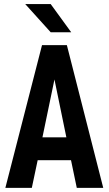

<svg xmlns="http://www.w3.org/2000/svg" viewBox="-20 -908 525 928"><path d="M323.2 -133.8H162.1L133.8 0H5.9L183.1 -689.9H303.2L479 0H351.1ZM300.8 -244.1 243.2 -523.9 185.1 -244.1ZM102.1 -888.2H225.1L324.2 -752H225.1Z"/></svg>

Font: D-DIN Condensed
Style: DINCondensed-Bold
Weight: 700
Width: 3
Designer: Charles Nix
Foundry: Datto Inc.
Version: Version 1.10